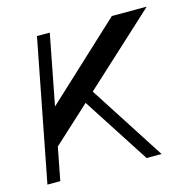

<svg xmlns="http://www.w3.org/2000/svg" viewBox="-86 -637 720 723"><g transform="rotate(-15 273.5 -275.5)"><path d="M86.3 -127.4 90.8 -253.2 411.1 -550.5H547ZM12.4 0 119.1 -550.5H169.1L62.5 0ZM399 0 217 -281.7 248.9 -323.7 457.5 0Z"/></g></svg>

Font: Savate ExtraLight
Style: Italic
Weight: 200
Italic angle: -11°
Designer: Max Esnée
Foundry: Plomb Type
Version: Version 2.000